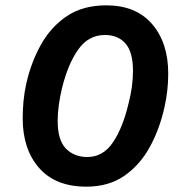

<svg xmlns="http://www.w3.org/2000/svg" viewBox="-20 -690 677 719"><path d="M303 9Q188 9 126.5 -61Q65 -131 65 -247Q65 -279 68 -311Q71 -343 78 -375Q96 -456 133.5 -523Q171 -590 231 -630Q291 -670 378 -670Q489 -670 549.5 -600Q610 -530 610 -414Q610 -383 606.5 -351.5Q603 -320 596 -289Q578 -207 541 -139.5Q504 -72 445.5 -31.5Q387 9 303 9ZM307 -102Q366 -102 403 -157Q440 -212 461 -301Q470 -335 474 -366Q478 -397 478 -424Q478 -495 450 -527Q422 -559 373 -559Q311 -559 272.5 -504Q234 -449 212 -359Q196 -292 196 -237Q196 -165 227 -133.5Q258 -102 307 -102Z"/></svg>

Font: Work Sans SemiBold
Style: Italic
Weight: 600
Italic angle: -13°
Designer: Wei Huang
Foundry: Wei Huang
Version: Version 2.012; ttfautohint (v1.8.3)